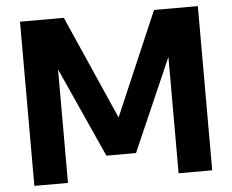

<svg xmlns="http://www.w3.org/2000/svg" viewBox="-52 -801 1042 862"><g transform="rotate(-5 469.0 -370.0)"><path d="M68.5 0V-740H266L472 -273L672.5 -740H870V0H718.5V-524.5L536 -107H402.5L220 -511.5V0Z"/></g></svg>

Font: Encode Sans
Style: Bold
Weight: 700
Designer: Multiple Designers
Foundry: Impallari Type
Version: Version 3.002; ttfautohint (v1.8.3) -l 8 -r 50 -G 200 -x 14 